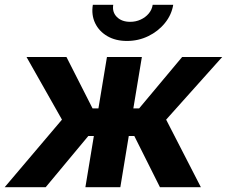

<svg xmlns="http://www.w3.org/2000/svg" viewBox="-44 -785 952 805"><path d="M-24.5 0 215.8 -283.4 67.2 -545.9H234.7L344 -330.6H368.7L404.4 -545.9H550.8L515.1 -330.6H539.4L719.5 -545.9H887.5L652.6 -283.4L798.3 0H626.7L519.2 -214.7H495.9L460.5 0H314L349.5 -214.7H326.2L147.4 0ZM488.2 -613.3Q440.5 -613.3 405.8 -633.6Q371.1 -653.9 354.7 -688.3Q338.4 -722.7 345.3 -765H430.8Q425.7 -734.2 446 -713.8Q466.3 -693.5 501.9 -693.5Q525.4 -693.5 545.6 -702.8Q565.9 -712 579.5 -728.2Q593.1 -744.3 596.2 -765H682.3Q675.4 -722.7 647.3 -688.2Q619.2 -653.6 577.7 -633.5Q536.2 -613.3 488.2 -613.3Z"/></svg>

Font: Inter Variable
Style: Italic
Weight: 400
Italic angle: -9.39999°
Designer: Rasmus Andersson
Foundry: rsms
Version: Version 4.001;git-9221beed3